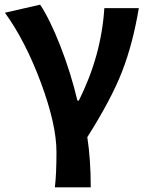

<svg xmlns="http://www.w3.org/2000/svg" viewBox="-20 -594 629 815"><path d="M212.9 201.2Q219.7 145.5 219.7 50.8Q219.7 -64.5 154.3 -241.2Q88.9 -418 1 -540L150.4 -574.2Q192.4 -510.7 236.3 -398.4Q280.3 -286.1 308.6 -167H314.5Q410.2 -357.4 422.9 -559.6H569.3Q543.9 -408.2 498.5 -291Q453.1 -173.8 350.6 -11.7Q365.2 83 365.2 201.2Z"/></svg>

Font: Bpmf Zihi Sans Bold
Style: Bold
Weight: 700
Foundry: But Ko
Version: Version 1.320